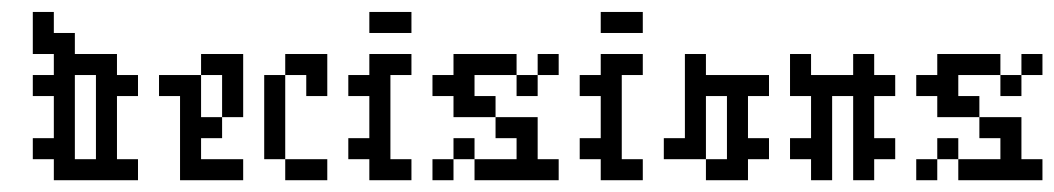

<svg xmlns="http://www.w3.org/2000/svg" viewBox="-20 -306 1790 326"><path d="M142.9 -178.6V-35.7H107.1V-178.6ZM71.4 -71.4H35.7V-35.7H71.4V0H214.3V-35.7H178.6V-142.9H214.3V-178.6H178.6V-214.3H107.1V-250H71.4V-285.7H35.7V-214.3H71.4V-178.6H35.7V-142.9H71.4Z M285.7 -142.9V0H392.9V-35.7H321.4V-71.4H357.1V-107.1H321.4V-178.6H250V-142.9ZM321.4 -214.3V-178.6H357.1V-107.1H392.9V-214.3Z M464.3 -35.7V-178.6H428.6V-35.7ZM464.3 -35.7V0H535.7V-35.7ZM464.3 -214.3V-178.6H500V-142.9H535.7V-214.3Z M607.1 -178.6H571.4V-142.9H607.1V-71.4H571.4V-35.7H607.1V0H678.6V-35.7H642.9V-178.6H678.6V-214.3H607.1ZM607.1 -285.7V-250H678.6V-285.7Z M857.1 -71.4V-35.7H785.7V0H928.6V-35.7H892.9V-107.1H821.4V-71.4ZM785.7 -35.7V-71.4H750V-35.7ZM750 -142.9V-107.1H821.4V-142.9H785.7V-178.6H857.1V-214.3H750V-178.6H714.3V-142.9ZM857.1 -178.6V-142.9H892.9V-178.6ZM892.9 -214.3V-178.6H928.6V-214.3ZM714.3 -35.7V0H750V-35.7Z M1000 -178.6H964.3V-142.9H1000V-71.4H964.3V-35.7H1000V0H1071.4V-35.7H1035.7V-178.6H1071.4V-214.3H1000ZM1000 -285.7V-250H1071.4V-285.7Z M1142.9 -71.4H1107.1V-35.7H1178.6V-142.9H1214.3V-35.7H1178.6V0H1250V-35.7H1285.7V-71.4H1250V-142.9H1285.7V-178.6H1178.6V-214.3H1142.9Z M1357.1 -142.9V-71.4H1321.4V-35.7H1357.1V0H1392.9V-142.9H1428.6V0H1464.3V-35.7H1500V-71.4H1464.3V-142.9H1500V-178.6H1464.3V-214.3H1428.6V-178.6H1357.1V-214.3H1321.4V-142.9Z M1678.6 -71.4V-35.7H1607.1V0H1750V-35.7H1714.3V-107.1H1642.9V-71.4ZM1607.1 -35.7V-71.4H1571.4V-35.7ZM1571.4 -142.9V-107.1H1642.9V-142.9H1607.1V-178.6H1678.6V-214.3H1571.4V-178.6H1535.7V-142.9ZM1678.6 -178.6V-142.9H1714.3V-178.6ZM1714.3 -214.3V-178.6H1750V-214.3ZM1535.7 -35.7V0H1571.4V-35.7Z"/></svg>

Font: Gossip Low Pixel
Style: Regular
Weight: 500
Width: 3
Designer: Deborah Khodanovich
Version: Version 1.001;Glyphs 3.3.1 (3343)